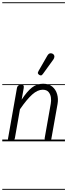

<svg xmlns="http://www.w3.org/2000/svg" viewBox="-25 -1250 594 1698"><path d="M70.5 0Q51.5 0 48 -8.8Q44.5 -17.5 46 -24.5L124 -467Q126 -479 130.5 -486.2Q135 -493.5 143.2 -497Q151.5 -500.5 164.5 -500.5Q179 -500.5 183.2 -493.5Q187.5 -486.5 184.5 -469.5L166.5 -369Q214.5 -442 257.5 -475.8Q300.5 -509.5 356.5 -509.5Q406.5 -509.5 437.5 -483.8Q468.5 -458 480.2 -417Q492 -376 484 -330.5L429.5 -24.5Q429 -18.5 424.5 -9.2Q420 0 396.5 0Q378 0 373.2 -9.2Q368.5 -18.5 370 -27.5L424 -333Q429 -359 425.2 -387.5Q421.5 -416 404.5 -436.2Q387.5 -456.5 352 -456.5Q307.5 -456.5 260 -414.2Q212.5 -372 151.5 -283.5L106.5 -27.5Q105.5 -21.5 99.8 -10.8Q94 0 70.5 0ZM70.5 0Q51.5 0 48 -8.8Q44.5 -17.5 46 -24.5L124 -467Q126 -479 130.5 -486.2Q135 -493.5 143.2 -497Q151.5 -500.5 164.5 -500.5Q179 -500.5 183.2 -493.5Q187.5 -486.5 184.5 -469.5L166.5 -369Q214.5 -442 257.5 -475.8Q300.5 -509.5 356.5 -509.5Q406.5 -509.5 437.5 -483.8Q468.5 -458 480.2 -417Q492 -376 484 -330.5L429.5 -24.5Q429 -18.5 424.5 -9.2Q420 0 396.5 0Q378 0 373.2 -9.2Q368.5 -18.5 370 -27.5L424 -333Q429 -359 425.2 -387.5Q421.5 -416 404.5 -436.2Q387.5 -456.5 352 -456.5Q307.5 -456.5 260 -414.2Q212.5 -372 151.5 -283.5L106.5 -27.5Q105.5 -21.5 99.8 -10.8Q94 0 70.5 0ZM323 -587Q315 -592 311 -599.5Q307 -607 316 -622.5L393 -756.5Q405.5 -778 420.8 -778.8Q436 -779.5 445 -772Q456.5 -761.5 456 -748.8Q455.5 -736 447 -724L354.5 -596Q345.5 -583.5 337.8 -583.2Q330 -583 323 -587ZM-5 420.5H549.5V428.5H-5ZM-5 -16H549.5V0H-5ZM-5 -505.5H549.5V-497.5H-5ZM-5 -1230H549.5V-1222H-5Z"/></svg>

Font: Edu VIC WA NT Pre Guide
Style: Regular
Weight: 400
Designer: Tina and Corey Anderson, Eben Sorkin, Mirko Velimirovic
Foundry: Google for Education
Version: Version 1.000